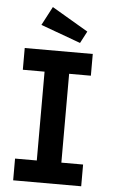

<svg xmlns="http://www.w3.org/2000/svg" viewBox="-61 -970 627 1012"><g transform="rotate(5 252.5 -464.0)"><path d="M48 0V-115H163V-585H48V-700H408V-585H293V-115H408V0ZM336 -752 125 -829 177 -928 369 -815Z"/></g></svg>

Font: Our Lexend Medium
Style: Regular
Weight: 500
Designer: Bonnie Shaver-Troup, Thomas Jockin
Foundry: Lexend
Version: Version 1.007